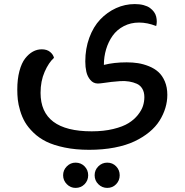

<svg xmlns="http://www.w3.org/2000/svg" viewBox="-20 -500 907 943"><path d="M602.1 -193.8Q631.8 -193.8 658.2 -189.7Q684.6 -185.5 711.7 -174.6Q738.8 -163.6 758.1 -146.2Q777.3 -128.9 789.6 -100.1Q801.8 -71.3 801.8 -34.2Q801.8 -1.5 792.2 30.3Q782.7 62 763.7 92.5Q744.6 123 713.1 148.9Q681.6 174.8 640.4 194.3Q599.1 213.9 542 224.9Q484.9 235.8 418 235.8Q351.6 235.8 297.6 224.6Q243.7 213.4 207.5 195.6Q171.4 177.7 144.5 151.6Q117.7 125.5 102.8 99.9Q87.9 74.2 78.9 43.5Q69.8 12.7 67.4 -10.7Q64.9 -34.2 64.9 -60.1Q64.9 -111.3 75.4 -150.9Q85.9 -190.4 103.5 -212.9Q121.1 -235.4 141.6 -246.6Q162.1 -257.8 185.1 -257.8Q210.4 -257.8 226.1 -244.9Q241.7 -231.9 245.1 -215.8Q219.2 -192.9 199.2 -147.2Q179.2 -101.6 179.2 -43.9Q179.2 145 430.2 145Q489.7 145 536.6 133.5Q583.5 122.1 611.3 104.7Q639.2 87.4 657.5 64.2Q675.8 41 682.4 19.8Q689 -1.5 689 -22.9Q689 -47.4 679 -64.2Q668.9 -81.1 651.9 -88.6Q634.8 -96.2 614.5 -99.6Q594.2 -103 570.6 -101.6Q546.9 -100.1 527.3 -97.7Q507.8 -95.2 488.5 -92.5Q469.2 -89.8 460.9 -89.8Q438.5 -89.8 423.8 -107.2Q409.2 -124.5 404.1 -147.5Q398.9 -170.4 398.9 -198.2Q398.9 -261.2 418.7 -314.9Q438.5 -368.7 472.2 -404.3Q505.9 -439.9 549.8 -460Q593.8 -480 642.1 -480Q666 -480 685.3 -474.9Q704.6 -469.7 716.6 -460.9Q728.5 -452.1 736.3 -441.4Q744.1 -430.7 747.1 -418.2Q750 -405.8 750 -394.3Q750 -382.8 747.1 -372.1Q704.1 -389.2 663.1 -389.2Q621.6 -389.2 587.9 -371.6Q554.2 -354 533.2 -324.5Q512.2 -294.9 501.2 -258.1Q490.2 -221.2 490.2 -181.2Q539.6 -193.8 602.1 -193.8ZM351.1 298.8Q377.4 298.8 395.3 316.9Q413.1 335 413.1 360.8Q413.1 386.7 395.3 404.8Q377.4 422.9 351.1 422.9Q326.2 422.9 308.1 404.5Q290 386.2 290 360.8Q290 335.4 308.1 317.1Q326.2 298.8 351.1 298.8ZM506.8 298.8Q532.7 298.8 550.3 316.9Q567.9 335 567.9 360.8Q567.9 386.7 550.3 404.8Q532.7 422.9 506.8 422.9Q481.4 422.9 463.1 404.8Q444.8 386.7 444.8 360.8Q444.8 335 463.1 316.9Q481.4 298.8 506.8 298.8Z"/></svg>

Font: El Messiri SemiBold
Style: Regular
Weight: 600
Designer: Mohamed Gaber
Foundry: Kief Type Foundry
Version: Version 2.007;PS 002.007;hotconv 1.0.88;makeotf.lib2.5.64775